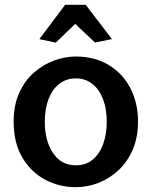

<svg xmlns="http://www.w3.org/2000/svg" viewBox="-20 -763 633 795"><path d="M294 12Q224.5 12 166 -19.5Q107.5 -51 72 -111.5Q36.5 -172 36.5 -259Q36.5 -328.5 60 -379.5Q83.5 -430.5 121.8 -463.5Q160 -496.5 205.2 -512.8Q250.5 -529 294 -529Q372 -529 430 -494Q488 -459 519.8 -398Q551.5 -337 551.5 -259Q551.5 -195 530 -144.5Q508.5 -94 471.8 -59.2Q435 -24.5 389 -6.2Q343 12 294 12ZM294 -78.5Q336.5 -78.5 365 -103Q393.5 -127.5 407.8 -168.5Q422 -209.5 422 -259Q422 -313.5 406 -354Q390 -394.5 361.2 -416.5Q332.5 -438.5 294 -438.5Q255.5 -438.5 226.5 -416.5Q197.5 -394.5 181.5 -354Q165.5 -313.5 165.5 -259Q165.5 -179.5 199.8 -129Q234 -78.5 294 -78.5ZM211 -586.5 143 -601 249.5 -743H335L443.5 -601L373.5 -587L291.5 -664Z"/></svg>

Font: Expletus Sans SemiBold
Style: Regular
Weight: 600
Version: Version 7.500